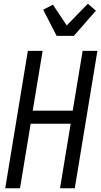

<svg xmlns="http://www.w3.org/2000/svg" viewBox="-20 -1007 541 1027"><path d="M8 0 129 -735H208L155 -415H369L422 -735H501L380 0H301L358 -345H144L87 0ZM283 -815 211 -955 263 -982 337 -871 450 -987 493 -950 375 -815Z"/></svg>

Font: Iosevka
Style: Italic
Weight: 400
Italic angle: -9°
Monospace: yes
Designer: Belleve Invis
Foundry: Belleve Invis
Version: Version 32.5.0; ttfautohint (v1.8.4)